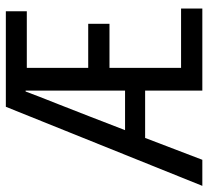

<svg xmlns="http://www.w3.org/2000/svg" viewBox="-48 -648 696 641"><g transform="rotate(-90 299.5 -328.0)"><path d="M231 -377 185 -258H317V-590H314Q300 -552 271.5 -480.5Q243 -409 231 -377ZM-1 0 263 -656H582V-586H393V-381H540V-310H393V-71H591V0H317V-191H159L86 0Z"/></g></svg>

Font: TypoPRO Source Code Pro
Style: Regular
Weight: 400
Monospace: yes
Designer: Paul D. Hunt, Teo Tuominen
Foundry: Adobe Systems Incorporated
Version: Version 2.010;PS 1.0;hotconv 1.0.84;makeotf.lib2.5.63406